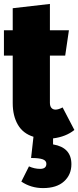

<svg xmlns="http://www.w3.org/2000/svg" viewBox="-25 -689 400 981"><path d="M246.1 48.8Q339.8 64.5 339.8 149.9Q339.8 203.6 302.2 237.8Q264.6 272 194.8 272Q133.3 272 84 238.8L123 161.1Q150.9 173.8 180.2 173.8Q211.9 173.8 211.9 147.9Q211.9 131.8 193.4 125Q174.8 118.2 133.8 118.2L146 9.8Q92.3 -6.8 66.2 -52Q40 -97.2 40 -162.1V-404.8H-4.9V-534.2H40V-647L230 -668.9V-534.2H327.1L308.1 -404.8H230V-164.1Q230 -146.5 237.8 -137.7Q245.6 -128.9 258.8 -128.9Q273.4 -128.9 294.9 -140.1L355 -24.9Q312 9.8 246.1 18.1Z"/></svg>

Font: Fira Sans Compressed Heavy
Style: Regular
Weight: 900
Width: 1
Designer: Carrois Corporate & Edenspiekermann AG
Foundry: Carrois Corporate GbR & Edenspiekermann AG
Version: Version 4.203;PS 004.203;hotconv 1.0.88;makeotf.lib2.5.64775